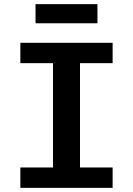

<svg xmlns="http://www.w3.org/2000/svg" viewBox="-20 -904 640 924"><path d="M78 0V-98H235V-600H78V-698H522V-600H365V-98H522V0ZM151 -884H449V-792H151Z"/></svg>

Font: IBM Plex Mono SemiBold
Style: Regular
Weight: 600
Monospace: yes
Designer: Mike Abbink, Paul van der Laan, Pieter van Rosmalen
Foundry: Bold Monday
Version: Version 2.3